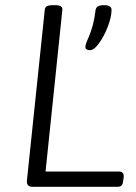

<svg xmlns="http://www.w3.org/2000/svg" viewBox="-20 -722 524 742"><path d="M106 0Q94 0 88.5 -6Q83 -12 84 -24L153 -684Q154 -694 161 -698Q168 -702 185 -702H193Q223 -702 221 -684L156 -59H441Q450 -59 454.5 -53.5Q459 -48 458 -37L456 -23Q455 -11 450 -5.5Q445 0 434 0ZM328 -528Q322 -528 316 -530.5Q310 -533 310 -540Q310 -548 314.5 -559Q319 -570 325.5 -585.5Q332 -601 338.5 -624.5Q345 -648 349 -681Q350 -692 358 -697Q366 -702 382 -702Q411 -702 411 -684Q411 -663 402.5 -636Q394 -609 381 -584.5Q368 -560 354 -544Q340 -528 328 -528Z"/></svg>

Font: Asap Light
Style: Italic
Weight: 300
Italic angle: -6°
Designer: Pablo Cosgaya
Foundry: Omnibus-Type
Version: Version 3.001